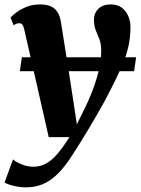

<svg xmlns="http://www.w3.org/2000/svg" viewBox="-48 -576 620 847"><path d="M59 -446Q55.5 -461.5 50.5 -467.5Q45.5 -473.5 38 -473.5Q31 -473.5 25 -471.5Q19 -469.5 12 -464.5L-1.5 -498.5Q6 -507.5 24.2 -521.2Q42.5 -535 69.5 -545.8Q96.5 -556.5 128.5 -556.5Q158 -556.5 176.8 -547.8Q195.5 -539 206 -522Q216.5 -505 220.5 -480.5Q227 -439 234.2 -394Q241.5 -349 248.8 -302.5Q256 -256 263.2 -210.2Q270.5 -164.5 277 -121L291 -27.5L328.5 -103.5Q344.5 -136.5 357.2 -169Q370 -201.5 379.2 -232.8Q388.5 -264 393.5 -293.5Q398.5 -323 398.5 -350Q398.5 -382.5 390.5 -403Q382.5 -423.5 374.5 -442.2Q366.5 -461 366.5 -489Q366.5 -518 386 -537.2Q405.5 -556.5 440.5 -556.5Q470.5 -556.5 489.8 -541.8Q509 -527 518.2 -504.2Q527.5 -481.5 527.5 -457.5Q527.5 -408 516.8 -364.2Q506 -320.5 487 -278Q468 -235.5 444 -188.5Q431 -162.5 414.8 -132.2Q398.5 -102 380 -70.2Q361.5 -38.5 342.8 -7Q324 24.5 306 53.2Q288 82 272.5 106Q239 159 206.8 190.8Q174.5 222.5 140.5 236.5Q106.5 250.5 67 250.5Q39 250.5 11 243.5Q-17 236.5 -28 229L9.5 127Q20 137.5 46.2 148.5Q72.5 159.5 98.5 159.5Q131 159.5 157 144.5Q183 129.5 207.2 100.5Q231.5 71.5 258.5 29H167ZM552.5 -323.5 543.5 -262H39.5L48.5 -323.5Z"/></svg>

Font: Merriweather 48pt Black
Style: Italic
Weight: 900
Italic angle: -7.8°
Version: Version 2.101